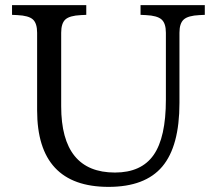

<svg xmlns="http://www.w3.org/2000/svg" viewBox="-20 -720 846 750"><path d="M404 10Q125 10 125 -289V-592Q125 -629 108.5 -644Q92 -659 48 -661L27 -662V-700H317V-662L296 -661Q252 -659 235.5 -644Q219 -629 219 -592V-305Q219 -46 429 -46Q532 -46 580 -114.5Q628 -183 628 -331V-592Q628 -629 611 -644Q594 -659 550 -661L529 -662V-700H780V-662L759 -661Q715 -659 698 -644Q681 -629 681 -592V-318Q681 -149 614 -69.5Q547 10 404 10Z"/></svg>

Font: Hedvig Letters Serif
Style: Regular
Weight: 400
Designer: Alexander Örn & Tor Weibull
Foundry: Kanon Foundry
Version: Version 1.000